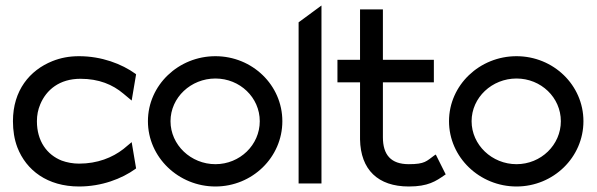

<svg xmlns="http://www.w3.org/2000/svg" viewBox="-20 -666 2167 697"><path d="M27 -226C27 -192 32 -160 43 -131C75 -48 152 11 267 11C349 11 422 -17 472 -53L474 -55L458 -150L428 -125C388 -94 334 -72 267 -72C245 -72 223 -76 204 -83C151 -104 114 -153 114 -226C114 -248 118 -268 126 -287C148 -340 196 -380 272 -380C339 -380 389 -359 428 -326L458 -301L474 -396L472 -398C422 -434 349 -462 267 -462C231 -462 200 -456 170 -444C88 -411 27 -338 27 -226Z M517 -226C517 -95 628 11 762 11C896 11 1005 -95 1005 -226C1005 -357 896 -462 762 -462C628 -462 517 -357 517 -226ZM599 -226C599 -312 673 -381 762 -381C851 -381 923 -312 923 -226C923 -140 851 -70 762 -70C673 -70 599 -140 599 -226Z M1064 0H1147V-646L1064 -585Z M1205 -367H1287V-160C1289 -50 1352 11 1464 11C1534 11 1562 -8 1595 -31L1598 -33L1562 -105L1557 -102C1528 -81 1523 -70 1464 -70C1399 -70 1370 -104 1370 -168V-367H1555V-449H1370V-632H1287V-449H1205Z M1610 -226C1610 -95 1721 11 1855 11C1989 11 2098 -95 2098 -226C2098 -357 1989 -462 1855 -462C1721 -462 1610 -357 1610 -226ZM1692 -226C1692 -312 1766 -381 1855 -381C1944 -381 2016 -312 2016 -226C2016 -140 1944 -70 1855 -70C1766 -70 1692 -140 1692 -226Z"/></svg>

Font: Charger Sport
Style: SeBd
Weight: 600
Designer: Jasper
Foundry: Cannot Into Space Fonts
Version: Version 1.1